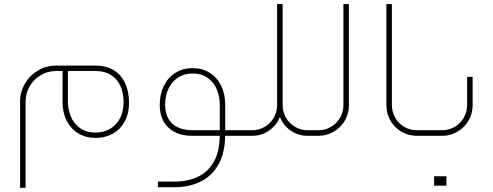

<svg xmlns="http://www.w3.org/2000/svg" viewBox="-20 -655 2376 926"><path d="M103.4 -165.5Q103.4 -205 123.2 -239Q143 -272.9 176.7 -292.7Q210.4 -312.5 250.4 -312.5H281.9Q281.5 -250.4 281.5 -164.1Q281.5 -112.4 301.7 -72.8Q321.9 -33.3 358.4 -11.5Q394.8 10.3 441.5 10.3Q486.5 10.3 523.4 -9.9Q560.3 -30.1 581.6 -69.5Q603 -108.8 602.1 -164.1Q601.2 -218.1 581.8 -257.4Q562.5 -296.8 526.5 -317.7Q490.6 -338.6 441.5 -338.6H250.4Q203.2 -338.6 163.4 -315.2Q123.7 -291.8 100.3 -252Q76.9 -212.2 76.9 -165.5V250.9H103.4ZM576 -164.1Q576.4 -117.8 558.7 -84.3Q540.9 -50.8 510.1 -33.3Q479.3 -15.7 441.5 -15.7Q393.9 -15.7 363.8 -38.7Q333.6 -61.6 320.6 -95.5Q307.6 -129.5 307.6 -164.1V-312.5H441.5Q503.6 -312.1 539.3 -272.9Q575.1 -233.8 576 -164.1Z M908.3 -27Q866 -27 836.6 -41.4Q807.1 -55.8 791.8 -83.4Q776.5 -111.1 776.5 -149.7Q776.5 -193.8 792.9 -228Q809.4 -262.1 839 -281.2Q868.7 -300.4 908.3 -300.4Q954.1 -300.4 983.6 -278.1Q1013 -255.8 1026.5 -221.7Q1040 -187.5 1040 -149.7V-27ZM821.5 220.8H741.5V247.8H821.5Q894.8 247.8 949.4 219.9Q1004 192 1034.6 136.5Q1065.2 80.9 1065.6 0H1158.7V-27H1066.1V-149.7Q1066.1 -202.3 1046.3 -242.4Q1026.5 -282.4 990.8 -304.4Q955 -326.4 908.3 -326.4Q862.4 -326.4 826.4 -304Q790.5 -281.5 770.5 -241.2Q750.4 -201 750.4 -149.7Q750.4 -79.6 792 -39.8Q833.6 0 908.3 0H1039.6Q1039.6 72.8 1012.8 122.3Q986.1 171.8 937.1 196.3Q888 220.8 821.5 220.8Z M1158.7 0H1196Q1241.5 0 1277.7 -25.2Q1313.8 -50.4 1330 -91.3Q1345.8 -50.4 1382 -25.2Q1418.2 0 1464 0H1478.4V-27H1464Q1430.8 -27 1403.1 -43.2Q1375.4 -59.4 1359.3 -87.2Q1343.1 -115.1 1343.1 -147.9V-635.3H1316.5V-147.9Q1316.5 -115.1 1300.4 -87.2Q1284.2 -59.4 1256.5 -43.2Q1228.9 -27 1196 -27H1158.7Q1141.6 -25.6 1134.9 -19.6Q1128.1 -13.5 1134.9 -7.4Q1141.6 -1.3 1158.7 0Z M1478.4 0H1515.7Q1555.8 0 1589.5 -19.8Q1623.2 -39.6 1643 -73.3Q1662.8 -107 1662.8 -147V-635.3H1636.2V-147.9Q1636.2 -115.1 1620.1 -87.2Q1603.9 -59.4 1576.2 -43.2Q1548.6 -27 1515.7 -27H1478.4Q1461.3 -25.6 1454.6 -19.6Q1447.8 -13.5 1454.6 -7.4Q1461.3 -1.3 1478.4 0Z M2014.4 -27H1990.6Q1957.3 -27 1929.6 -43.2Q1902 -59.4 1886 -87.2Q1870.1 -115.1 1870.1 -147.9V-635.3H1843.5V-146.6Q1843.5 -106.6 1863.1 -73.1Q1882.6 -39.6 1916.4 -19.8Q1950.1 0 1990.6 0H2014.4Z M2014.4 0H2112.4Q2152.4 0 2186.2 -19.8Q2219.9 -39.6 2239.7 -73.1Q2259.4 -106.6 2259.4 -146.6V-284.2H2232.9V-147.9Q2232.9 -115.1 2216.7 -87.2Q2200.5 -59.4 2172.9 -43.2Q2145.2 -27 2112.4 -27H2014.4Q1997.3 -25.6 1990.6 -19.6Q1983.8 -13.5 1990.6 -7.4Q1997.3 -1.3 2014.4 0ZM2133.1 240.6Q2133.1 226.6 2133.1 217.6Q2133.1 208.6 2133.1 195.1Q2119.2 195.1 2110.6 195.1Q2102.1 195.1 2092.6 195.1Q2085.4 195.1 2073.7 195.1Q2073.7 208.6 2073.7 217.6Q2073.7 226.6 2073.7 240.6Q2073.7 240.6 2084.8 240.6Q2095.8 240.6 2113.8 240.6Q2113.8 240.6 2133.1 240.6Z"/></svg>

Font: Arad-VF Thin Dots1
Style: Regular
Weight: 100
Designer: Mohammad Darvishi
Version: Version 1.000;August 30, 2024;FontCreator 15.0.0.2992 64-bit